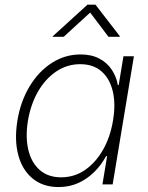

<svg xmlns="http://www.w3.org/2000/svg" viewBox="-20 -776 623 808"><path d="M226.6 11.2Q161.1 11.2 117.4 -24.7Q73.7 -60.5 56.9 -123.5Q40 -186.5 53.2 -268.6Q66.9 -350.6 105 -413.3Q143.1 -476.1 198.5 -511.5Q253.9 -546.9 319.3 -546.9Q365.2 -546.9 397.9 -529.5Q430.7 -512.2 450.2 -482.9Q469.7 -453.6 476.1 -418H479.5L499.5 -539.1H543.5L454.1 0H411.1L430.7 -118.7H426.3Q407.2 -83 377.9 -53.5Q348.6 -23.9 310.5 -6.3Q272.5 11.2 226.6 11.2ZM237.3 -29.8Q293 -29.8 337.9 -60.8Q382.8 -91.8 413.6 -145.8Q444.3 -199.7 455.6 -269Q467.3 -338.4 454.6 -391.8Q441.9 -445.3 407.2 -475.6Q372.6 -505.9 317.4 -505.9Q262.2 -505.9 216.6 -475.1Q170.9 -444.3 140.1 -390.9Q109.4 -337.4 97.7 -269Q86.4 -200.2 99.1 -146Q111.8 -91.8 147 -60.8Q182.1 -29.8 237.3 -29.8ZM248 -621.1H201.7L202.1 -623.5L348.1 -756.3H381.8L484.4 -623.5L483.4 -621.1H436.5L359.4 -723.1Z"/></svg>

Font: Inter 18pt ExtraLight
Style: Italic
Weight: 250
Italic angle: -9.3988°
Designer: Rasmus Andersson
Foundry: rsms
Version: Version 4.001;git-66647c0bb